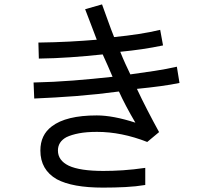

<svg xmlns="http://www.w3.org/2000/svg" viewBox="-20 -777 960 875"><path d="M155 -583Q230 -584 296.5 -587.5Q363 -591 421 -596Q408 -630 395 -664.5Q382 -699 368 -735L445 -757Q459 -719 472.5 -681Q486 -643 500 -608Q560 -614 612 -622Q664 -630 710 -641L723 -570Q675 -560 627.5 -553Q580 -546 528 -541Q540 -511 551.5 -486Q563 -461 574 -438Q632 -446 685 -454Q738 -462 786 -473L798 -399Q760 -391 712 -384.5Q664 -378 604 -372Q625 -327 651.5 -275.5Q678 -224 705 -175L651 -130Q534 -176 422 -176Q374 -176 340 -169.5Q306 -163 283 -152Q244 -131 244 -91Q244 -46 293 -22Q344 2 451 2Q493 2 540 -1Q587 -4 642 -12V66Q600 73 551.5 75.5Q503 78 449 78Q310 78 239 40Q164 -3 164 -91Q164 -162 216 -201Q281 -251 421 -251Q495 -251 597 -218Q574 -257 555 -293Q536 -329 522 -360Q425 -347 329 -339.5Q233 -332 136 -328L133 -401Q224 -403 313 -410Q402 -417 493 -427Q484 -448 471 -478Q458 -508 448 -529Q373 -521 301 -516Q229 -511 157 -510Z"/></svg>

Font: BM YEONSUNG
Style: Regular
Weight: 400
Designer: Bongjin Kim; Myungsoo Han; Jaehyun Keum; Jihee Min; Dokyung Lee; Chorong Kim; Jooyeon Kang; Sang-a Kim;
Foundry: Sandoll Communications Inc.
Version: Version 1.000;PS 1;hotconv 16.6.51;makeotf.lib2.5.65220